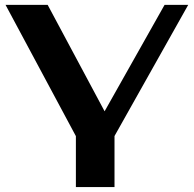

<svg xmlns="http://www.w3.org/2000/svg" viewBox="-20 -757 784 777"><path d="M287.1 0V-206.1L2.4 -737.3H172.9L403.3 -306.6L646 -737.3H741.7L443.4 -206.5V0Z"/></svg>

Font: Klaudia
Style: Bold
Weight: 700
Designer: Wojciech Kalinowski "wmk69" (wmk69@o2.pl)
Foundry: Wojciech Kalinowski "wmk69" (wmk69@o2.pl)
Version: Version 3.1.0; 2021-05-10